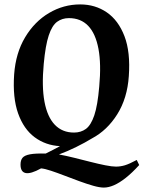

<svg xmlns="http://www.w3.org/2000/svg" viewBox="-20 -647 650 869"><path d="M450 202Q430.6 202 401.4 193.6Q372.1 185.2 338.6 172.9Q305.1 160.5 272 147.9Q238.9 135.2 211 125.9Q183.1 116.5 165.9 115.1Q118.9 141.1 95.9 136.1Q72.9 131.1 72.9 98.1Q72.9 78.1 82 67.1Q91.1 56.1 115.9 51.4Q140.6 46.8 186.9 48Q202.9 40 219.3 31.6Q235.6 23.2 251.6 14.4Q186.6 11 136.9 -25.8Q87.3 -62.6 62 -133.6Q36.8 -204.6 44 -310Q51.1 -407.3 93.8 -478.4Q136.4 -549.5 201.9 -588.2Q267.5 -627 342.9 -627Q410.9 -627 463.3 -591.1Q515.7 -555.2 543.3 -483.3Q570.9 -411.4 563 -302Q556.2 -202.4 510.8 -129.9Q465.4 -57.4 396.6 -20.8Q365 -1.4 324.8 18.4Q284.6 38.2 246.9 52Q278.9 58 315.8 67.1Q352.8 76.2 389.2 85.6Q425.6 94.9 456.2 101Q486.7 107.1 505 107.1Q525 107.1 545.2 101.1Q565.4 95 598.9 77L610 100Q577.9 135.4 549.2 158Q520.5 180.6 495.9 191.3Q471.2 202 450 202ZM315.1 -47Q346.1 -47 368.9 -63.6Q391.6 -80.3 406.8 -125.1Q421.9 -169.9 429.1 -254.9Q438.6 -356.9 425.6 -426.1Q412.6 -495.3 379.1 -530.1Q345.5 -565 291.9 -565Q261.4 -565 238.5 -548.4Q215.6 -531.7 200.7 -486.9Q185.7 -442.1 177.9 -357.1Q168.4 -255.1 181.4 -186.2Q194.4 -117.4 228.2 -82.2Q262 -47 315.1 -47Z"/></svg>

Font: Ancizar Serif Light
Style: Italic
Weight: 300
Italic angle: -4°
Designer: Cesar Puertas, Viviana Monsalve, Julian Moncada, Julian Prieto, Jose Castro, Felipe Aragon, Mariel Hernandez, Sara Alarc
Version: Version 8.100